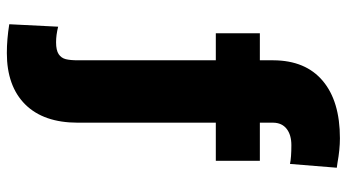

<svg xmlns="http://www.w3.org/2000/svg" viewBox="-238 -540 978 541"><g transform="rotate(90 250.5 -270.0)"><path d="M433.6 -389.6H326.2V-1Q326.2 95.7 274.7 147.5Q223.1 199.2 129.9 199.2Q91.3 199.2 48.8 192.4L55.7 54.7Q79.1 60.5 99.6 60.5Q122.1 60.5 133.1 53.2Q144 45.9 147.2 33.2Q150.4 20.5 150.4 -1V-389.6H74.2V-513.7H150.4V-551.8Q150.9 -642.6 208.3 -690.9Q265.6 -739.3 370.1 -739.3Q401.9 -739.3 439.5 -732.4L453.1 -730.5L442.4 -598.6Q424.3 -602.5 389.6 -602.5Q360.8 -602.5 343.8 -589.4Q326.7 -576.2 326.2 -551.8V-513.7H433.6Z"/></g></svg>

Font: Pretendard GOV Black
Style: Regular
Weight: 900
Designer: Base glyphs from Inter by Rasmus Andersson; Hangeul glyphs from Noto Sans CJK(Source Han Sans) by Jang Soo-young and Kan
Foundry: Kil Hyung-jin
Version: Version 1.309